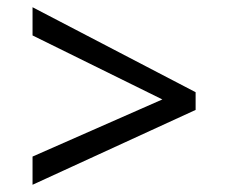

<svg xmlns="http://www.w3.org/2000/svg" viewBox="-20 -588 632 531"><path d="M70 -155 429 -313 70 -490V-568L521 -333V-284L70 -77Z"/></svg>

Font: bangla115
Style: Regular
Weight: 400
Designer: Jelle Bosma - Monotype Design Team
Foundry: Monotype Imaging Inc.
Version: Version 2.003